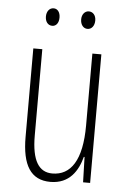

<svg xmlns="http://www.w3.org/2000/svg" viewBox="-52 -739 522 787"><g transform="rotate(5 209.0 -345.0)"><path d="M108 -664C108 -643 119 -628 137 -628C153 -628 164 -642 164 -664C164 -686 153 -700 137 -700C119 -700 108 -684 108 -664ZM253 -665C253 -643 265 -628 282 -628C299 -628 311 -643 311 -665C311 -687 298 -700 282 -700C265 -700 253 -685 253 -665ZM348 -529H311V-233C311 -90 266 -25 190 -25C135 -25 105 -70 105 -174V-529H68V-165C68 -49 104 10 185 10C264 10 298 -47 313 -104H316L319 0H348Z"/></g></svg>

Font: Noto Sans Armenian ExtraCondensed ExtraLight
Style: Regular
Weight: 200
Width: 2
Designer: Monotype Design Team
Foundry: Monotype Imaging Inc.
Version: Version 2.008